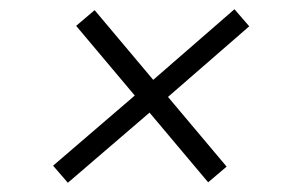

<svg xmlns="http://www.w3.org/2000/svg" viewBox="-20 -538 640 416"><path d="M127 -142 95 -179 272 -331 145 -482 185 -516 312 -365 488 -518 520 -481 344 -328 471 -177 431 -143 304 -294Z"/></svg>

Font: JetBrains Mono NL Thin
Style: Italic
Weight: 100
Italic angle: -9°
Monospace: yes
Designer: Philipp Nurullin, Konstantin Bulenkov
Foundry: JetBrains
Version: Version 2.305; ttfautohint (v1.8.4.7-5d5b)